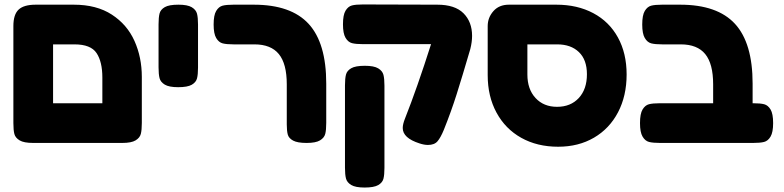

<svg xmlns="http://www.w3.org/2000/svg" viewBox="-20 -641 3517 861"><path d="M616 -296V-90Q616 -58 611.5 -40.5Q607 -23 588 -11.5Q569 0 528 0H129Q87 0 68 -11.5Q49 -23 44.5 -40Q40 -57 40 -89V-524Q40 -576 63.5 -598Q87 -620 140 -620H311Q413 -620 481.5 -575.5Q550 -531 583 -457.5Q616 -384 616 -296ZM218 -442V-178H439V-293Q439 -364 413 -403Q387 -442 314 -442Z M780 -620Q821 -620 840 -608.5Q859 -597 863.5 -579.5Q868 -562 868 -531V-338Q868 -307 863.5 -289.5Q859 -272 840 -261Q821 -250 779 -250Q738 -250 719 -261.5Q700 -273 695.5 -290.5Q691 -308 691 -339V-532Q691 -563 695.5 -580.5Q700 -598 719 -609Q738 -620 780 -620Z M1266 -83V-263Q1266 -355 1230.5 -398.5Q1195 -442 1121 -442H1028Q996 -442 978.5 -446.5Q961 -451 949.5 -470.5Q938 -490 938 -531Q938 -573 949.5 -592Q961 -611 978 -615.5Q995 -620 1027 -620H1118Q1285 -620 1364 -534Q1443 -448 1443 -266V-90Q1443 -58 1438.5 -40.5Q1434 -23 1415 -11.5Q1396 0 1355 0Q1314 0 1294.5 -10.5Q1275 -21 1270.5 -37.5Q1266 -54 1266 -83Z M2097 -480Q2097 -453 2089 -421Q2053 -298 2028 -219Q2003 -140 1970 -58Q1956 -24 1942 -7.5Q1928 9 1899 9Q1882 9 1861 2Q1786 -22 1786 -67Q1786 -84 1796 -109Q1851 -248 1913 -443H1608Q1576 -443 1558.5 -447.5Q1541 -452 1529.5 -471.5Q1518 -491 1518 -532Q1518 -574 1529.5 -593Q1541 -612 1558 -616.5Q1575 -621 1607 -621L1941 -620Q2020 -620 2058.5 -581.5Q2097 -543 2097 -480ZM1704 -257V112Q1704 143 1699.5 160.5Q1695 178 1676 189Q1657 200 1615 200Q1574 200 1555 188.5Q1536 177 1531.5 159.5Q1527 142 1527 111V-258Q1527 -289 1531.5 -306.5Q1536 -324 1555 -335Q1574 -346 1616 -346Q1657 -346 1676 -334.5Q1695 -323 1699.5 -305.5Q1704 -288 1704 -257Z M2790 -307Q2790 -211 2751.5 -137.5Q2713 -64 2643.5 -23.5Q2574 17 2483 17Q2389 17 2317.5 -23Q2246 -63 2206.5 -136Q2167 -209 2167 -304V-524Q2167 -562 2192.5 -591Q2218 -620 2262 -620H2475Q2569 -620 2640.5 -582Q2712 -544 2751 -473Q2790 -402 2790 -307ZM2612 -308Q2612 -373 2576 -407.5Q2540 -442 2479 -442H2345V-307Q2345 -241 2381.5 -201.5Q2418 -162 2478 -162Q2539 -162 2575.5 -201.5Q2612 -241 2612 -308Z M3447 -89Q3447 -48 3435.5 -28.5Q3424 -9 3406.5 -4.5Q3389 0 3357 0H2940Q2908 0 2890.5 -4.5Q2873 -9 2861.5 -28.5Q2850 -48 2850 -89Q2850 -131 2861.5 -150Q2873 -169 2890 -173.5Q2907 -178 2939 -178H3178V-263Q3178 -355 3142.5 -398.5Q3107 -442 3033 -442H2950Q2918 -442 2900.5 -446.5Q2883 -451 2871.5 -470.5Q2860 -490 2860 -531Q2860 -573 2871.5 -592Q2883 -611 2900 -615.5Q2917 -620 2949 -620H3030Q3197 -620 3276 -534Q3355 -448 3355 -266V-178H3358Q3390 -178 3407 -173.5Q3424 -169 3435.5 -150Q3447 -131 3447 -89Z"/></svg>

Font: Fredoka One
Style: Regular
Weight: 400
Designer: Milena B. Brandão, Ben Nathan
Version: Version 2.000; ttfautohint (v1.5.33-1714) -l 8 -r 50 -G 200 